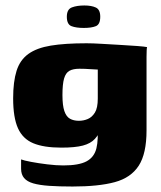

<svg xmlns="http://www.w3.org/2000/svg" viewBox="-20 -559 589 701"><path d="M245 122Q195 122 159.5 119.5Q124 117 101.5 110.5Q79 104 68 91Q57 78 57 57Q57 51 57 39Q57 27 57 23Q67 27 93.5 32Q120 37 152.5 41Q185 45 211 45Q268 45 296 30Q324 15 332 -17.5Q340 -50 335 -101L353 -98Q342 -69 326.5 -52Q311 -35 282.5 -27.5Q254 -20 204 -20Q140 -20 101.5 -36Q63 -52 45.5 -91Q28 -130 28 -200Q28 -261 40.5 -300.5Q53 -340 83.5 -362Q114 -384 165.5 -392.5Q217 -401 296 -401Q318 -401 351.5 -399Q385 -397 420 -395Q455 -393 481.5 -391Q508 -389 517 -387Q516 -385 515.5 -374.5Q515 -364 515 -351Q515 -338 515 -322V-83Q515 2 486.5 46Q458 90 399 106Q340 122 245 122ZM268 -118Q285 -118 300.5 -124.5Q316 -131 326.5 -148Q337 -165 337 -199V-305Q330 -305 310 -306.5Q290 -308 270 -308Q247 -308 233.5 -300.5Q220 -293 214 -272.5Q208 -252 208 -212Q208 -174 215 -153.5Q222 -133 235.5 -125.5Q249 -118 268 -118ZM286 -457Q258 -457 241 -463.5Q224 -470 224 -498Q224 -525 242.5 -532Q261 -539 288 -539Q314 -539 330 -531.5Q346 -524 346 -498Q346 -470 330 -463.5Q314 -457 286 -457Z"/></svg>

Font: Genos Thin ExtraBold
Style: Regular
Weight: 800
Version: Version 1.010